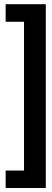

<svg xmlns="http://www.w3.org/2000/svg" viewBox="-20 -742 252 935"><path d="M7.5 173.5H203V-721.5H7.5V-636H97V88.5H7.5Z"/></svg>

Font: Anybody UltraCondensed
Style: Bold
Weight: 700
Width: 1
Version: Version 1.113;gftools[0.9.25]